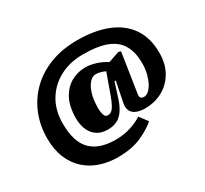

<svg xmlns="http://www.w3.org/2000/svg" viewBox="-165 -860 1419 1330"><g transform="rotate(-30 544.0 -195.0)"><path d="M427 227Q354 227 288.5 205.5Q223 184 173 139.5Q123 95 94.5 27Q66 -41 66 -132Q66 -233 101.5 -321Q137 -409 204 -475.5Q271 -542 367.5 -579.5Q464 -617 586 -617Q724 -617 825.5 -576.5Q927 -536 981.5 -456Q1036 -376 1036 -257Q1036 -167 998 -103Q960 -39 897.5 -5.5Q835 28 759 28Q718 28 690 16Q662 4 650.5 -19.5Q639 -43 645 -77L678 -241L668 -242L634 -134Q616 -75 591.5 -39.5Q567 -4 535.5 11Q504 26 464 26Q419 26 389 10Q359 -6 341 -32.5Q323 -59 315.5 -89.5Q308 -120 308 -148Q308 -247 341 -307.5Q374 -368 426.5 -397Q479 -426 540 -426Q579 -426 623 -412Q667 -398 704 -374L793 -404L811 -398L763 -86Q759 -63 767.5 -54Q776 -45 792 -45Q811 -45 829.5 -61Q848 -77 863 -105.5Q878 -134 887.5 -172.5Q897 -211 897 -255Q897 -338 866 -395.5Q835 -453 764 -482.5Q693 -512 570 -512Q467 -512 386 -469.5Q305 -427 258 -349.5Q211 -272 211 -167Q211 -89 229 -35Q247 19 281.5 51.5Q316 84 365 99Q414 114 475 114Q538 114 593.5 96.5Q649 79 688 53L737 118Q688 161 612 194Q536 227 427 227ZM511 -60Q526 -60 539 -68.5Q552 -77 565.5 -100.5Q579 -124 595 -168L653 -330Q637 -338 616.5 -343.5Q596 -349 579 -349Q553 -349 529.5 -324Q506 -299 491 -251.5Q476 -204 476 -135Q476 -107 483 -83.5Q490 -60 511 -60Z"/></g></svg>

Font: Literata 18pt Black
Style: Italic
Weight: 900
Italic angle: -2°
Designer: Latin by Veronika Burian and Jose Scaglione. Greek by Irene Vlachou. Cyrillic by Vera Evstafieva
Foundry: TypeTogether
Version: Version 3.103;gftools[0.9.29]